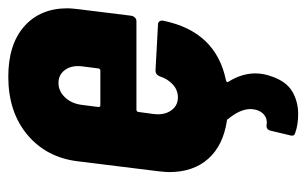

<svg xmlns="http://www.w3.org/2000/svg" viewBox="-158 -404 739 463"><g transform="rotate(-90 211.5 -172.5)"><path d="M392 -213H178Q176 -213 174.5 -211.5Q173 -210 173 -208L168 -171Q165 -146 176.5 -129.5Q188 -113 208 -113Q226 -113 239.5 -125.5Q253 -138 259 -157Q263 -167 273 -167L384 -161Q389 -161 391.5 -157.5Q394 -154 393 -148Q367 -21 249 3Q243 5 246 9Q266 41 266 74Q266 94 258 115Q246 149 222 163Q198 177 168 177Q142 177 123 170Q118 169 116.5 165.5Q115 162 117 156L128 110Q131 99 143 101Q154 103 164 96.5Q174 90 178 76Q180 68 180 62Q180 37 156 8Q155 5 151 5Q92 -4 60 -40Q28 -76 28 -134Q28 -142 30 -160L54 -354Q63 -430 118 -476Q173 -522 258 -522Q336 -522 379.5 -483.5Q423 -445 423 -379Q423 -372 421 -354L405 -225Q404 -220 400.5 -216.5Q397 -213 392 -213ZM190 -344 185 -305Q185 -300 189 -300H273Q275 -300 276.5 -301.5Q278 -303 278 -305L283 -344Q286 -369 274.5 -385Q263 -401 243 -401Q223 -401 208 -385Q193 -369 190 -344Z"/></g></svg>

Font: Barlow Condensed
Style: Bold Italic
Weight: 700
Width: 3
Italic angle: -7°
Designer: Jeremy Tribby
Foundry: Tribby Type
Version: Version 1.408